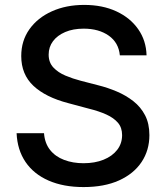

<svg xmlns="http://www.w3.org/2000/svg" viewBox="-20 -758 683 790"><path d="M323.7 11.7Q241.2 11.7 180.2 -14.9Q119.1 -41.5 85.2 -91.3Q51.3 -141.1 48.3 -210H161.1Q164.1 -168.9 185.8 -141.4Q207.5 -113.8 243.7 -100.1Q279.8 -86.4 323.7 -86.4Q370.1 -86.4 406 -100.8Q441.9 -115.2 462.2 -141.4Q482.4 -167.5 482.4 -202.1Q482.4 -232.9 465.3 -252.9Q448.2 -272.9 417.5 -286.9Q386.7 -300.8 345.2 -311L261.2 -333.5Q167.5 -357.9 117.4 -405Q67.4 -452.1 67.4 -527.3Q67.4 -590.3 101.1 -637.7Q134.8 -685.1 193.4 -711.4Q252 -737.8 326.2 -737.8Q401.9 -737.8 459 -711.2Q516.1 -684.6 548.8 -637.7Q581.5 -590.8 583 -530.3H473.1Q468.3 -582.5 427.5 -611.3Q386.7 -640.1 324.2 -640.1Q280.8 -640.1 248.3 -626.2Q215.8 -612.3 198 -588.4Q180.2 -564.5 180.2 -533.2Q180.2 -501 199.7 -480.2Q219.2 -459.5 249.5 -446.8Q279.8 -434.1 312 -425.8L383.8 -407.2Q422.9 -397.5 460.4 -381.6Q498 -365.7 528.6 -341.8Q559.1 -317.9 576.9 -283.7Q594.7 -249.5 594.7 -202.1Q594.7 -139.6 562.5 -91.3Q530.3 -43 469.7 -15.6Q409.2 11.7 323.7 11.7Z"/></svg>

Font: V-Inter
Style: Medium-500
Weight: 500
Designer: Rasmus Andersson
Foundry: rsms
Version: Version 4.000;git-4146feb